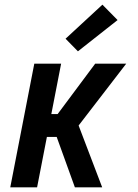

<svg xmlns="http://www.w3.org/2000/svg" viewBox="-20 -803 590 823"><path d="M24 0 127 -530H242L200 -314H227L388 -530H521L317 -265L418 0H301L223 -216H181L139 0ZM314 -583 261 -637 419 -783 484 -717Z"/></svg>

Font: Lode Term
Style: Bold Italic
Weight: 700
Italic angle: -11°
Monospace: yes
Designer: Belleve Invis
Foundry: Belleve Invis
Version: Version 29.2.0